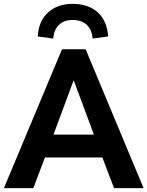

<svg xmlns="http://www.w3.org/2000/svg" viewBox="-27 -974 763 994"><path d="M145.5 0 205.6 -158.7H502.9L563.5 0H716.3L416.5 -718.8H293.9L-6.8 0ZM248.5 -774.4C253.4 -836.4 289.6 -870.6 349.6 -870.6C410.2 -870.6 447.8 -836.4 452.6 -774.4L532.7 -785.2C527.3 -891.6 457 -954.1 350.6 -954.1C244.1 -954.1 173.8 -891.6 168.5 -785.2ZM355.5 -556.2 459 -277.3H250L353.5 -556.2Z"/></svg>

Font: Winston
Style: Bold
Weight: 700
Designer: Vernon Adams, Kim Jin-seong, David Berlow, Cristiano Sobral
Foundry: The Winston Project Authors
Version: Version 3.004